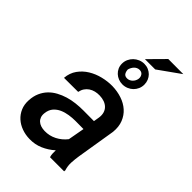

<svg xmlns="http://www.w3.org/2000/svg" viewBox="-254 -980 1095 1095"><g transform="rotate(45 293.5 -432.0)"><path d="M354.5 0Q350.6 -12.7 350.1 -25.4Q349.6 -38.1 350.1 -51.3Q317.9 -22.5 280 -6.1Q242.2 10.3 198.2 9.3Q165 8.8 135.3 -2Q105.5 -12.7 83.5 -32.5Q61.5 -52.2 49.3 -80.3Q37.1 -108.4 39.1 -144Q41 -178.7 53 -205.6Q64.9 -232.4 84 -252.2Q103 -272 128.2 -285.6Q153.3 -299.3 181.6 -307.9Q210 -316.4 240 -319.8Q270 -323.2 299.8 -323.2L386.2 -322.8L392.1 -358.4Q395 -379.9 389.9 -396.7Q384.8 -413.6 373 -425Q361.3 -436.5 344.2 -442.6Q327.1 -448.7 306.2 -449.2Q287.6 -449.7 271 -445.6Q254.4 -441.4 240.7 -432.4Q227.1 -423.3 217.8 -409.7Q208.5 -396 204.6 -377L90.8 -376.5Q94.2 -418.5 116.2 -449.2Q138.2 -480 170.9 -500Q203.6 -520 242.7 -529.5Q281.7 -539.1 319.3 -538.6Q360.4 -537.6 396.2 -525.6Q432.1 -513.7 458 -490.7Q483.9 -467.8 497.3 -434.1Q510.7 -400.4 506.3 -356.4L467.8 -120.6Q463.4 -92.8 461.9 -64.5Q460.4 -36.1 469.2 -8.8L468.3 0ZM226.6 -84Q265.6 -83 299.8 -100.6Q334 -118.2 357.9 -148.9L376 -248.5L310.1 -249Q286.1 -249 260.3 -245.1Q234.4 -241.2 211.9 -231.2Q189.5 -221.2 173.8 -203.1Q158.2 -185.1 154.8 -156.7Q152.3 -138.7 157 -125.2Q161.6 -111.8 171.4 -102.8Q181.2 -93.8 195.3 -89.1Q209.5 -84.5 226.6 -84ZM435.5 -873 557.1 -872.6 424.8 -778.3H341.8ZM267.1 -667.5Q267.1 -686.5 274.7 -702.9Q282.2 -719.2 294.7 -731.2Q307.1 -743.2 323.7 -750.2Q340.3 -757.3 358.9 -757.3Q376.5 -757.3 391.8 -750.7Q407.2 -744.1 418.5 -732.9Q429.7 -721.7 436 -706.3Q442.4 -690.9 442.4 -673.3Q442.4 -654.8 435.3 -638.7Q428.2 -622.6 416 -610.8Q403.8 -599.1 387.5 -592.3Q371.1 -585.4 352.5 -585.4Q335 -585.4 319.6 -591.6Q304.2 -597.7 292.5 -608.6Q280.8 -619.6 273.9 -634.5Q267.1 -649.4 267.1 -667.5ZM314.5 -668Q314.9 -652.3 322 -640.4Q329.1 -628.4 347.7 -628.4Q356.4 -628.4 364.7 -632.1Q373 -635.7 379.4 -642.1Q385.7 -648.4 389.9 -656.2Q394 -664.1 395.5 -672.9Q397.9 -688.5 389.9 -700.9Q381.8 -713.4 364.7 -713.9Q354.5 -713.9 346.2 -710Q337.9 -706.1 331.8 -699.7Q325.7 -693.4 321.3 -685.1Q316.9 -676.8 314.5 -668Z"/></g></svg>

Font: Roboto Mono Medium
Style: Italic
Weight: 500
Designer: Google
Version: Version 2.000985; 2015; ttfautohint (v1.3)